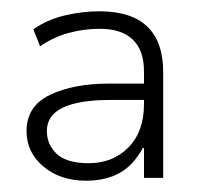

<svg xmlns="http://www.w3.org/2000/svg" viewBox="-20 -733 353 340"><path d="M132 -413Q87 -413 57 -438Q27 -463 27 -501Q27 -545 68.5 -565Q110 -585 174 -585H241V-556H175Q120 -556 91.5 -542.5Q63 -529 63 -501Q63 -477 80.5 -460.5Q98 -444 137 -444Q180 -444 207.5 -472Q235 -500 235 -549V-606Q235 -644 215 -663Q195 -682 157 -682Q128 -682 101 -674.5Q74 -667 51 -651L39 -681Q63 -698 94 -705.5Q125 -713 156 -713Q269 -713 269 -605V-418H235V-471H233Q216 -440 191.5 -426.5Q167 -413 132 -413Z"/></svg>

Font: Mulish ExtraLight
Style: Regular
Weight: 200
Designer: Vernon Adams
Foundry: Vernon Adams
Version: Version 3.603